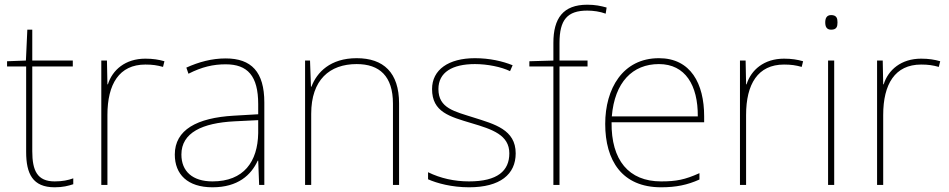

<svg xmlns="http://www.w3.org/2000/svg" viewBox="-20 -851 4027 815"><path d="M212 -81C138 -81 117 -127 117 -209V-569H289V-594H117V-725H96L90 -594L10 -591V-569H91V-206C91 -113 119 -56 212 -56C247 -56 269 -62 291 -69V-94C269 -86 245 -81 212 -81Z M597 -602C512 -602 457 -554 438 -493H436L434 -594H410V-66H436V-363C436 -494 486 -577 597 -577C627 -577 647 -574 672 -567L678 -591C654 -598 629 -602 597 -602Z M938 -603C879 -603 824 -588 771 -564L780 -538C837 -567 885 -578 938 -578C1031 -578 1076 -529 1076 -409V-366L973 -360C816 -351 722 -300 722 -195C722 -111 776 -56 882 -56C990 -56 1046 -108 1074 -169H1076L1080 -66H1102V-416C1102 -546 1047 -603 938 -603ZM975 -336 1076 -341V-286C1074 -165 1015 -81 882 -81C797 -81 750 -124 750 -195C750 -288 839 -329 975 -336Z M1494 -604C1382 -604 1325 -544 1302 -483H1300L1296 -594H1275V-66H1301V-368C1301 -512 1379 -579 1494 -579C1591 -579 1648 -528 1648 -411V-66H1674V-412C1674 -543 1608 -604 1494 -604Z M2169 -200C2169 -301 2079 -324 1991 -352C1910 -378 1841 -391 1841 -473C1841 -544 1900 -579 1996 -579C2049 -579 2108 -567 2145 -549L2156 -574C2114 -591 2059 -604 1996 -604C1884 -604 1814 -555 1814 -473C1814 -375 1889 -356 1982 -328C2070 -302 2142 -278 2142 -200C2142 -126 2092 -81 1971 -81C1909 -81 1850 -94 1797 -120V-90C1835 -73 1898 -56 1971 -56C2103 -56 2169 -111 2169 -200Z M2474 -569V-594H2355V-669C2355 -767 2388 -806 2473 -806C2498 -806 2527 -802 2551 -793L2555 -819C2530 -826 2506 -831 2473 -831C2370 -831 2329 -773 2329 -669V-594L2227 -591V-569H2329V-66H2355V-569Z M2777 -604C2623 -604 2549 -474 2549 -325C2549 -170 2620 -56 2786 -56C2850 -56 2898 -66 2949 -89V-116C2887 -88 2850 -81 2786 -81C2649 -81 2574 -171 2576 -332H2969V-357C2969 -496 2912 -604 2777 -604ZM2777 -579C2889 -579 2943 -489 2942 -357H2577C2589 -502 2665 -579 2777 -579Z M3308 -602C3223 -602 3168 -554 3149 -493H3147L3145 -594H3121V-66H3147V-363C3147 -494 3197 -577 3308 -577C3338 -577 3358 -574 3383 -567L3389 -591C3365 -598 3340 -602 3308 -602Z M3508 -787C3488 -787 3483 -772 3483 -756C3483 -739 3488 -725 3508 -725C3532 -725 3535 -739 3535 -756C3535 -772 3532 -787 3508 -787ZM3521 -594H3495V-66H3521Z M3890 -602C3805 -602 3750 -554 3731 -493H3729L3727 -594H3703V-66H3729V-363C3729 -494 3779 -577 3890 -577C3920 -577 3940 -574 3965 -567L3971 -591C3947 -598 3922 -602 3890 -602Z"/></svg>

Font: Noto Sans Malayalam UI Thin
Style: Regular
Weight: 100
Designer: Jelle Bosma - Monotype Design Team
Foundry: Monotype Imaging Inc.
Version: Version 2.104